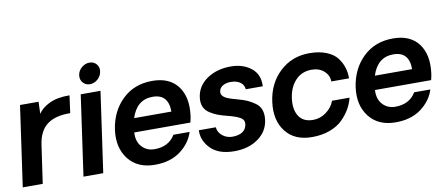

<svg xmlns="http://www.w3.org/2000/svg" viewBox="-70 -1018 3018 1294"><g transform="rotate(-10 1439.0 -371.0)"><path d="M415 -556.2 398.9 -437Q298.8 -439 241.5 -397Q184.1 -355 170.9 -257.8L133.8 0H-2.9L75.2 -549.8H202.1L199.2 -466.8Q221.2 -503.9 275.6 -530.5Q330.1 -557.1 415 -556.2Z M564 -606Q535.2 -606 516.8 -627Q498.5 -647.9 502.7 -678Q506.8 -708 531.2 -729Q555.7 -750 585 -750Q614.7 -750 632.8 -729Q650.9 -708 646 -678.2Q642.1 -648.4 617.9 -627.2Q593.8 -606 564 -606ZM490.7 -549.8H626L547.9 0H412.6Z M1194.3 -276.9Q1192.4 -260.7 1185.5 -233.9H801.3Q797.4 -171.9 831.1 -135.5Q864.7 -99.1 917.5 -99.1Q1014.6 -99.1 1058.6 -172.9H1169.4Q1146.5 -98.6 1077.4 -46.9Q1008.3 4.9 902.3 4.9Q783.2 4.9 721.4 -74.5Q659.7 -153.8 676.3 -274.9Q694.3 -398.9 775.4 -477.1Q856.4 -555.2 980.5 -555.2Q1097.7 -555.2 1154.5 -480Q1211.4 -404.8 1194.3 -276.9ZM964.4 -449.2Q855.5 -449.2 817.4 -329.1H1072.3Q1072.3 -449.2 964.4 -449.2Z M1445.3 7.8Q1338.4 7.8 1283.9 -47.1Q1229.5 -102.1 1232.4 -172.9H1348.6Q1351.6 -136.7 1382.6 -112.8Q1413.6 -88.9 1455.6 -90.8Q1538.6 -94.7 1548.3 -158.2Q1552.2 -189 1523.9 -205.1Q1495.6 -221.2 1436.5 -235.8Q1398.4 -245.6 1374 -254.9Q1349.6 -264.2 1322.5 -281.5Q1295.4 -298.8 1283.9 -325.9Q1272.5 -353 1277.3 -389.2Q1287.1 -466.3 1354.7 -512.7Q1422.4 -559.1 1518.6 -559.1Q1600.6 -559.1 1656.5 -515.6Q1712.4 -472.2 1708.5 -390.1H1592.3Q1589.4 -420.9 1566.4 -437.5Q1543.5 -454.1 1509.3 -456.1Q1473.1 -458 1448.2 -444.6Q1423.3 -431.2 1419.4 -404.8Q1414.6 -369.6 1468.3 -350.1Q1480.5 -345.2 1531.2 -331.1Q1567.4 -321.3 1592 -310.1Q1616.7 -298.8 1642.6 -280.5Q1668.5 -262.2 1679 -233.2Q1689.5 -204.1 1684.6 -165Q1674.8 -86.9 1608.6 -39.6Q1542.5 7.8 1445.3 7.8Z M1977.1 4.9Q1857.9 4.9 1797.1 -73.5Q1736.3 -151.9 1753.2 -275.9Q1770 -399.9 1853 -477.5Q1936 -555.2 2055.2 -555.2Q2123 -555.2 2172.1 -535.2Q2221.2 -515.1 2245.6 -482.2Q2270 -449.2 2280.5 -414.1Q2291 -378.9 2290 -341.8H2168.9Q2168.9 -383.8 2136 -413.3Q2103 -442.9 2051.3 -442.9Q1984.4 -442.9 1941.2 -397.5Q1897.9 -352.1 1887.2 -275.9Q1877.4 -199.7 1907.2 -153.8Q1937 -107.9 2003.9 -107.9Q2053.7 -107.9 2095 -138.9Q2136.2 -169.9 2150.9 -212.9H2271Q2261.2 -173.8 2241.2 -138.4Q2221.2 -103 2187.3 -69.1Q2153.3 -35.2 2099.1 -15.1Q2044.9 4.9 1977.1 4.9Z M2841.8 -276.9Q2839.8 -260.7 2833 -233.9H2448.7Q2444.8 -171.9 2478.5 -135.5Q2512.2 -99.1 2564.9 -99.1Q2662.1 -99.1 2706.1 -172.9H2816.9Q2793.9 -98.6 2724.9 -46.9Q2655.8 4.9 2549.8 4.9Q2430.7 4.9 2368.9 -74.5Q2307.1 -153.8 2323.7 -274.9Q2341.8 -398.9 2422.9 -477.1Q2503.9 -555.2 2627.9 -555.2Q2745.1 -555.2 2802 -480Q2858.9 -404.8 2841.8 -276.9ZM2611.8 -449.2Q2502.9 -449.2 2464.8 -329.1H2719.7Q2719.7 -449.2 2611.8 -449.2Z"/></g></svg>

Font: Oakes Grotesk
Style: SemiBold Italic
Weight: 600
Designer: Samuel Oakes
Foundry: Samuel Oakes
Version: Version 1.0 | wf-rip DC20170320